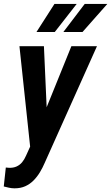

<svg xmlns="http://www.w3.org/2000/svg" viewBox="-49 -770 582 1004"><path d="M136.7 -65.4 324.2 -528.3H458L185.5 80.1Q174.3 106.4 159.9 130.4Q145.5 154.3 126.5 173.6Q107.4 192.9 83 203.9Q58.6 214.8 27.3 214.8Q12.7 214.8 -1.5 211.7Q-15.6 208.5 -29.3 205.1L-18.6 106Q-14.6 106 -10.5 106.7Q-6.3 107.4 -2.4 107.4Q20.5 108.4 37.6 100.6Q54.7 92.8 66.7 78.4Q78.6 64 87.4 43.5ZM180.7 -528.3 198.2 -136.2 193.4 -0.5 110.4 13.7 52.7 -528.3ZM282.2 -602.5 394 -749.5H512.2L382.3 -602.5ZM141.6 -602.5 235.8 -749.5H352.1L237.3 -602.5Z"/></svg>

Font: Roboto Condensed SemiBold
Style: Italic
Weight: 600
Italic angle: -12°
Designer: Christian Robertson
Foundry: Google
Version: Version 3.008; 2023